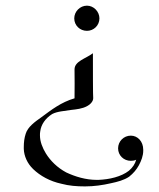

<svg xmlns="http://www.w3.org/2000/svg" viewBox="-20 -437 560 678"><path d="M485.8 95.2V91.8C485.8 62 465.8 42 441.9 42C417 42 397 62 397 86.9C397 111.8 417 130.9 441.9 130.9C449.2 130.9 455.1 129.9 460.9 127C457 142.1 448.2 154.8 435.1 166C408.2 187 366.2 196.8 327.1 198.2H321.8C283.2 198.2 246.1 187 213.9 171.9C182.1 154.8 158.2 130.9 142.1 105C129.9 85 121.1 63 121.1 41C121.1 36.1 121.1 31.2 122.1 26.9C125 2.9 140.1 -19 164.1 -34.2C182.1 -43.9 208 -44.9 231 -48.8C250 -50.8 271 -53.2 287.1 -62C298.8 -67.9 309.1 -79.1 309.1 -89.8V-91.8C308.1 -96.2 308.1 -196.8 308.1 -249C283.2 -230 243.2 -221.2 243.2 -191.9C244.1 -150.9 243.2 -131.8 243.2 -89.8C195.8 -76.2 161.1 -48.8 126 -22.9C103 -6.8 78.1 11.2 70.8 35.2C65.9 49.8 64 65.9 64 82V88.9C64.9 113.8 76.2 140.1 97.2 160.2C122.1 184.1 156.2 203.1 196.8 211.9C224.1 219.2 251 221.2 278.8 221.2H281.2C312 221.2 342.8 216.8 372.1 210C395 205.1 418 199.2 436 187C451.2 174.8 461.9 162.1 470.2 147C479 130.9 485.8 112.8 485.8 95.2ZM242.2 -372.1C242.2 -347.2 262.2 -328.1 287.1 -328.1C311 -328.1 331.1 -347.2 331.1 -372.1C331.1 -396 311 -417 287.1 -417C262.2 -417 242.2 -396 242.2 -372.1Z"/></svg>

Font: Pierce
Style: Roman
Weight: 500
Version: Version 0.2.0